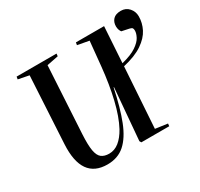

<svg xmlns="http://www.w3.org/2000/svg" viewBox="-161 -960 1221 1175"><g transform="rotate(-30 450.0 -373.0)"><path d="M282 14Q102 14 115 -225L141 -697L65 -712L68 -730H350L348 -712L267 -696L240 -222Q236 -149 243 -109Q250 -69 270 -53.5Q290 -38 324 -38Q362 -38 394 -63.5Q426 -89 452 -136Q488 -203 512 -303.5Q536 -404 548 -524L565 -697L484 -712L487 -730H686L670 -477Q738 -494 774 -518.5Q810 -543 823 -568Q836 -593 836 -612Q836 -625 831.5 -630.5Q827 -636 813 -639L761 -650Q748 -668 748 -692Q748 -722 766 -741Q784 -760 821 -760Q856 -760 878 -735Q900 -710 900 -676Q900 -630 878.5 -587.5Q857 -545 806.5 -510.5Q756 -476 669 -456L641 -30L727 -18L725 0H528L521 -12L552 -376H549Q522 -246 488 -159.5Q454 -73 405 -29.5Q356 14 282 14Z"/></g></svg>

Font: Literata 72pt SemiBold
Style: Italic
Weight: 600
Italic angle: -2°
Designer: Latin by Veronika Burian and Jose Scaglione. Greek by Irene Vlachou. Cyrillic by Vera Evstafieva
Foundry: TypeTogether
Version: Version 3.002